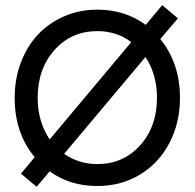

<svg xmlns="http://www.w3.org/2000/svg" viewBox="-20 -699 744 734"><path d="M120.1 15.1 60.1 -35.2 112.8 -98.1Q36.1 -189.5 36.1 -325.2Q36.1 -397.5 59.8 -460Q83.5 -522.5 125.2 -566.9Q167 -611.3 225.6 -636.7Q284.2 -662.1 352.1 -662.1Q457.5 -662.1 537.1 -604L600.1 -679.2L660.2 -628.9L592.8 -549.8Q668 -457 668 -325.2Q668 -229 627.4 -151.9Q586.9 -74.7 514.6 -31.2Q442.4 12.2 352.1 12.2Q247.6 12.2 169.9 -43.9ZM352.1 -71.8Q451.2 -71.8 515.6 -143.3Q580.1 -214.8 580.1 -325.2Q580.1 -414.6 536.1 -481L225.1 -110.8Q281.7 -71.8 352.1 -71.8ZM124 -325.2Q124 -234.4 169.9 -166L481.9 -538.1Q425.3 -580.1 352.1 -580.1Q252.9 -580.1 188.5 -508.1Q124 -436 124 -325.2Z"/></svg>

Font: Apfel Grotezk
Style: Regular
Weight: 400
Designer: Luigi Gorlero
Foundry: © 2023, Luigi Gorlero & Collletttivo
Version: Version 2.000;Glyphs 3.2 (3217)